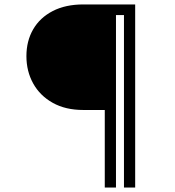

<svg xmlns="http://www.w3.org/2000/svg" viewBox="-20 -845 790 865"><path d="M452 0V-349.5H355.5Q275 -349.5 217.5 -381.8Q160 -414 129.5 -469Q99 -524 99 -592Q99 -660.5 129.5 -713Q160 -765.5 217.5 -795.2Q275 -825 355.5 -825H589V0H538.5V-777H502.5V0Z"/></svg>

Font: Spartan Thin
Style: Regular
Weight: 400
Version: Version 1.004